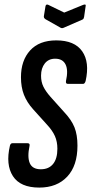

<svg xmlns="http://www.w3.org/2000/svg" viewBox="-20 -844 415 870"><path d="M158 6Q72 6 38.5 -46Q5 -98 25 -184Q28 -195 36 -195H105Q116 -195 114 -184Q103 -132 115 -104.5Q127 -77 165 -77Q201 -77 220.5 -101Q240 -125 240 -170Q240 -202 229 -227Q218 -252 194 -278L130 -349Q102 -380 88.5 -414.5Q75 -449 75 -494Q75 -570 116.5 -615.5Q158 -661 235 -661Q318 -661 352.5 -611.5Q387 -562 368 -477Q364 -464 357 -464H287Q277 -464 279 -477Q290 -526 277 -552Q264 -578 230 -578Q200 -578 183 -556.5Q166 -535 166 -501Q166 -473 176.5 -451.5Q187 -430 209 -405L270 -337Q304 -301 317.5 -267Q331 -233 331 -184Q331 -93 284.5 -43.5Q238 6 158 6ZM357 -822Q371 -827 368 -816L361 -767Q360 -762 358.5 -759.5Q357 -757 353 -755L268 -718Q261 -715 255 -718L186 -757Q177 -763 179 -772L186 -815Q188 -827 199 -822L271 -787Z"/></svg>

Font: Sofia Sans Extra Condensed SemiBold
Style: Italic
Weight: 600
Italic angle: -9°
Designer: Botio Nikoltchev, Ani Petrova
Foundry: lettersoup
Version: Version 4.101